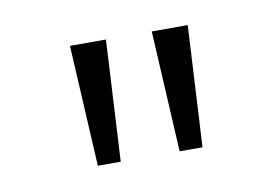

<svg xmlns="http://www.w3.org/2000/svg" viewBox="-37 -797 419 289"><g transform="rotate(-10 173.0 -652.5)"><path d="M83 -745H138L128 -560H93ZM263 -745 253 -560H218L208 -745Z"/></g></svg>

Font: Eudoxus Sans ExtraLight
Style: Regular
Weight: 200
Designer: Stijn de Vries
Foundry: tokotype
Version: Version 2.005